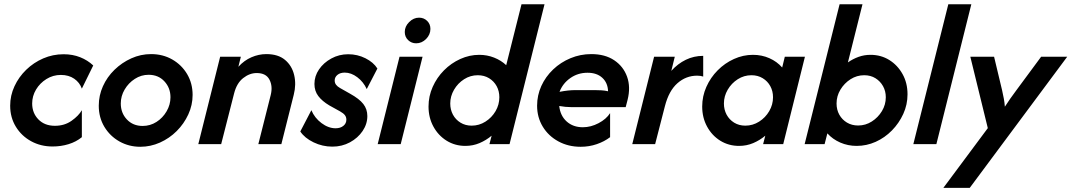

<svg xmlns="http://www.w3.org/2000/svg" viewBox="-20 -687 5106 915"><path d="M230.6 11.1Q174.3 11.1 128.5 -13.9Q82.6 -38.9 55.6 -83Q28.5 -127.1 28.5 -183.3Q28.5 -231.9 49 -276Q69.4 -320.1 104.9 -354.5Q140.3 -388.9 186.1 -408.7Q231.9 -428.5 283.3 -428.5Q326.4 -428.5 362.2 -414.2Q397.9 -400 424.3 -375L370.1 -264.6Q359.7 -293.8 333.7 -311.8Q307.6 -329.9 270.1 -329.9Q232.6 -329.9 201.4 -310.4Q170.1 -291 151.7 -260.1Q133.3 -229.2 133.3 -193.8Q133.3 -148.6 162.8 -118.1Q192.4 -87.5 241.7 -87.5Q287.5 -87.5 321.2 -111.5Q354.9 -135.4 370.1 -161.8V-33.3Q343.1 -11.1 306.9 0Q270.8 11.1 230.6 11.1Z M648.6 12.5Q594.4 12.5 549.3 -12.8Q504.2 -38.2 477.4 -82.6Q450.7 -127.1 450.7 -183.3Q450.7 -231.9 470.5 -276Q490.3 -320.1 525.7 -354.5Q561.1 -388.9 605.9 -409Q650.7 -429.2 700 -429.2Q756.2 -429.2 801 -403.5Q845.8 -377.8 871.9 -333.7Q897.9 -289.6 897.9 -234.7Q897.9 -186.1 877.4 -141.7Q856.9 -97.2 822.2 -62.5Q787.5 -27.8 742.4 -7.6Q697.2 12.5 648.6 12.5ZM659.7 -86.8Q695.8 -86.8 725.7 -105.9Q755.6 -125 774 -156.6Q792.4 -188.2 792.4 -223.6Q792.4 -268.1 763.5 -299.3Q734.7 -330.6 688.2 -330.6Q652.8 -330.6 622.6 -311.1Q592.4 -291.7 574 -260.4Q555.6 -229.2 555.6 -193.8Q555.6 -148.6 584.7 -117.7Q613.9 -86.8 659.7 -86.8Z M925 0 1029.2 -416.7H1127.8L1116 -368.8Q1143.8 -399.3 1178.5 -414.2Q1213.2 -429.2 1249.3 -429.2Q1305.6 -429.2 1338.5 -401.4Q1371.5 -373.6 1381.9 -329.2Q1392.4 -284.7 1379.9 -235.4L1320.8 0H1211.1L1270.1 -234Q1280.6 -275.7 1264.2 -307.3Q1247.9 -338.9 1203.5 -338.9Q1169.4 -338.9 1138.9 -314.9Q1108.3 -291 1095.8 -242.4L1034 0Z M1563.9 11.8Q1516.7 11.8 1474.3 -8.7Q1431.9 -29.2 1411.1 -60.4L1463.9 -161.8Q1479.2 -125 1512.2 -100.3Q1545.1 -75.7 1579.2 -75.7Q1602.1 -75.7 1616.3 -87.2Q1630.6 -98.6 1630.6 -116.7Q1630.6 -129.2 1623.6 -138.2Q1616.7 -147.2 1600.7 -156.2L1549.3 -184.7Q1515.3 -204.9 1496.9 -229.2Q1478.5 -253.5 1478.5 -286.8Q1478.5 -324.3 1500.3 -356.2Q1522.2 -388.2 1559 -408.3Q1595.8 -428.5 1639.6 -428.5Q1683.3 -428.5 1721.5 -409.4Q1759.7 -390.3 1778.5 -360.4L1727.8 -262.5Q1711.8 -297.2 1682.6 -319.1Q1653.5 -341 1622.9 -341Q1601.4 -341 1588.2 -330.2Q1575 -319.4 1575 -303.5Q1575 -291.7 1581.6 -283Q1588.2 -274.3 1600.7 -267.4L1648.6 -240.3Q1692.4 -216 1711.5 -191.3Q1730.6 -166.7 1730.6 -134Q1730.6 -95.8 1708 -62.5Q1685.4 -29.2 1647.6 -8.7Q1609.7 11.8 1563.9 11.8Z M1779.9 0 1884 -416.7H1993.8L1889.6 0ZM1963.2 -480.6Q1941 -480.6 1925 -495.8Q1909 -511.1 1909 -534.7Q1909 -561.1 1929.9 -581.9Q1950.7 -602.8 1977.1 -602.8Q2000 -602.8 2015.6 -587.5Q2031.2 -572.2 2031.2 -549.3Q2031.2 -522.2 2010.8 -501.4Q1990.3 -480.6 1963.2 -480.6Z M2197.9 8.3Q2148.6 8.3 2108.7 -16.3Q2068.8 -41 2045.5 -83.7Q2022.2 -126.4 2022.2 -179.2Q2022.2 -228.5 2042 -272.9Q2061.8 -317.4 2095.8 -351.7Q2129.9 -386.1 2173.6 -405.9Q2217.4 -425.7 2263.9 -425.7Q2301.4 -425.7 2334.7 -412.5Q2368.1 -399.3 2392.4 -376.4L2465.3 -666.7H2575L2408.3 0H2312.5L2322.9 -40.3Q2297.2 -18.8 2265.6 -5.2Q2234 8.3 2197.9 8.3ZM2227.8 -88.2Q2263.2 -88.2 2293.4 -107.3Q2323.6 -126.4 2341.7 -157.3Q2359.7 -188.2 2359.7 -223.6Q2359.7 -252.8 2346.9 -276.4Q2334 -300 2310.8 -314.2Q2287.5 -328.5 2256.9 -328.5Q2221.5 -328.5 2191.7 -309.4Q2161.8 -290.3 2143.8 -259.4Q2125.7 -228.5 2125.7 -193.8Q2125.7 -164.6 2138.5 -140.6Q2151.4 -116.7 2174.7 -102.4Q2197.9 -88.2 2227.8 -88.2Z M2747.2 12.5Q2688.2 12.5 2641 -13.2Q2593.7 -38.9 2566.7 -83.3Q2539.6 -127.8 2539.6 -183.3Q2539.6 -232.6 2559.7 -277.1Q2579.9 -321.5 2616 -355.9Q2652.1 -390.3 2699 -409.7Q2745.8 -429.2 2797.9 -429.2Q2863.2 -429.2 2906.9 -400Q2950.7 -370.8 2968.4 -321.5Q2986.1 -272.2 2970.8 -211.1L2961.8 -176.4H2703.5Q2688.9 -176.4 2674.7 -177.8Q2660.4 -179.2 2645.1 -181.9Q2650 -135.4 2680.6 -108Q2711.1 -80.6 2757.6 -80.6Q2795.8 -80.6 2832.6 -100Q2869.4 -119.4 2887.5 -147.9V-33.3Q2860.4 -12.5 2824 0Q2787.5 12.5 2747.2 12.5ZM2646.5 -249.3Q2688.2 -257.6 2722.9 -257.6H2813.2Q2830.6 -257.6 2846.5 -256.6Q2862.5 -255.6 2877.8 -252.1Q2876.4 -292.4 2850.3 -316.3Q2824.3 -340.3 2779.9 -340.3Q2734 -340.3 2697.9 -314.9Q2661.8 -289.6 2646.5 -249.3Z M2993.1 0 3097.2 -416.7H3195.8L3179.2 -349.3Q3209.7 -383.3 3248.3 -402.1Q3286.8 -420.8 3331.2 -420.8V-322.2Q3318.8 -326.4 3302.1 -326.4Q3249.3 -326.4 3208.3 -290.3Q3167.4 -254.2 3148.6 -180.6L3102.1 0Z M3502.1 8.3Q3452.8 8.3 3412.8 -16.3Q3372.9 -41 3349.7 -83.7Q3326.4 -126.4 3326.4 -179.2Q3326.4 -228.5 3346.2 -272.9Q3366 -317.4 3400 -351.7Q3434 -386.1 3477.8 -405.9Q3521.5 -425.7 3568.1 -425.7Q3610.4 -425.7 3646.5 -409.7Q3682.6 -393.8 3707.6 -365.3L3720.1 -416.7H3816L3712.5 0H3616.7L3627.1 -40.3Q3601.4 -18.8 3569.8 -5.2Q3538.2 8.3 3502.1 8.3ZM3531.9 -88.2Q3567.4 -88.2 3597.6 -107.3Q3627.8 -126.4 3645.8 -157.3Q3663.9 -188.2 3663.9 -223.6Q3663.9 -252.8 3651 -276.4Q3638.2 -300 3614.9 -314.2Q3591.7 -328.5 3561.1 -328.5Q3525.7 -328.5 3495.8 -309.4Q3466 -290.3 3447.9 -259.4Q3429.9 -228.5 3429.9 -193.8Q3429.9 -164.6 3442.7 -140.6Q3455.6 -116.7 3478.8 -102.4Q3502.1 -88.2 3531.9 -88.2Z M4062.5 8.3Q4020.8 8.3 3984.4 -7.6Q3947.9 -23.6 3922.9 -51.4L3909.7 0H3814.6L3981.2 -666.7H4090.3L4020.8 -389.6Q4044.4 -406.2 4071.5 -416Q4098.6 -425.7 4128.5 -425.7Q4178.5 -425.7 4218.1 -401Q4257.6 -376.4 4281.2 -334Q4304.9 -291.7 4304.9 -237.5Q4304.9 -188.2 4284.7 -144.1Q4264.6 -100 4230.6 -65.3Q4196.5 -30.6 4153.1 -11.1Q4109.7 8.3 4062.5 8.3ZM4069.4 -88.9Q4104.9 -88.9 4134.7 -108Q4164.6 -127.1 4183 -157.6Q4201.4 -188.2 4201.4 -223.6Q4201.4 -252.8 4188.2 -276.4Q4175 -300 4152.1 -314.2Q4129.2 -328.5 4098.6 -328.5Q4063.2 -328.5 4033.3 -309.4Q4003.5 -290.3 3985.1 -259.7Q3966.7 -229.2 3966.7 -193.8Q3966.7 -163.9 3979.9 -140.3Q3993.1 -116.7 4016.3 -102.8Q4039.6 -88.9 4069.4 -88.9Z M4332.6 0 4499.3 -666.7H4609L4442.4 0Z M4475.7 208.3 4687.5 -76.4 4604.2 -416.7H4717.4L4755.6 -256.9Q4760.4 -235.4 4763.9 -216.7Q4767.4 -197.9 4768.8 -178.5Q4781.2 -197.9 4794.4 -216.7Q4807.6 -235.4 4823.6 -256.9L4941.7 -416.7H5066L4601.4 208.3Z"/></svg>

Font: Afacad SemiBold
Style: Italic
Weight: 600
Italic angle: -14°
Designer: Kristian Moeller
Foundry: Dicotype
Version: Version 1.000